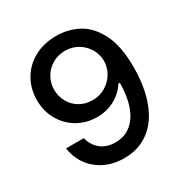

<svg xmlns="http://www.w3.org/2000/svg" viewBox="-167 -851 958 996"><g transform="rotate(-30 311.5 -353.5)"><path d="M572.3 -378.9Q572.3 -256.3 538.8 -168.9Q505.4 -81.5 443.1 -35.9Q380.9 9.8 295.9 9.8Q231.9 9.8 180.9 -14.9Q129.9 -39.6 97.9 -83.7Q65.9 -127.9 57.6 -185.5H164.1Q175.3 -139.2 209.7 -111.6Q244.1 -84 295.9 -84Q350.1 -84 388.9 -114.5Q427.7 -145 448.5 -202.9Q469.2 -260.7 469.7 -340.8H460.9Q432.1 -295.9 384.5 -270.5Q336.9 -245.1 280.3 -245.1Q217.3 -245.1 165 -274.9Q112.8 -304.7 82.3 -357.9Q51.8 -411.1 51.8 -477.5Q51.8 -544.4 83.3 -599.1Q114.7 -653.8 172.1 -685.3Q229.5 -716.8 303.7 -716.8Q375 -716.8 435.3 -684.8Q495.6 -652.8 533.9 -577.4Q572.3 -502 572.3 -378.9ZM156.2 -479.5Q156.2 -439 175.3 -405.3Q194.3 -371.6 228 -352.3Q261.7 -333 303.7 -333Q345.2 -333 379.9 -353.5Q414.6 -374 434.8 -408Q455.1 -441.9 455.1 -480.5Q455.1 -518.6 435.8 -552.2Q416.5 -585.9 382.1 -606.4Q347.7 -627 305.7 -627Q263.7 -627 229.5 -607.2Q195.3 -587.4 175.8 -553.5Q156.2 -519.5 156.2 -479.5Z"/></g></svg>

Font: Pretendard JP Medium
Style: Regular
Weight: 500
Designer: Base glyphs from Inter by Rasmus Andersson; Hangeul glyphs from Noto Sans CJK(Source Han Sans) by Jang Soo-young and Kan
Foundry: Kil Hyung-jin
Version: Version 1.309